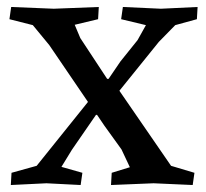

<svg xmlns="http://www.w3.org/2000/svg" viewBox="-20 -525 590 550"><path d="M232 -233 121 -396 74 -453 7 -470 12 -505 134 -500 263 -505 261 -470 194 -454 210 -416 287 -299H291L325 -349L374 -410L398 -453L327 -470L332 -505L441 -500L546 -505L544 -470L482 -453L435 -405L322 -265L470 -50L537 -30L532 5L420 0L298 5L300 -30L352 -46L328 -97L279 -165L258 -196H255L186 -96L156 -47L216 -30L211 5L113 0L11 5L13 -30L85 -50Z"/></svg>

Font: Alike Angular
Style: Regular
Weight: 400
Version: Version 1.210